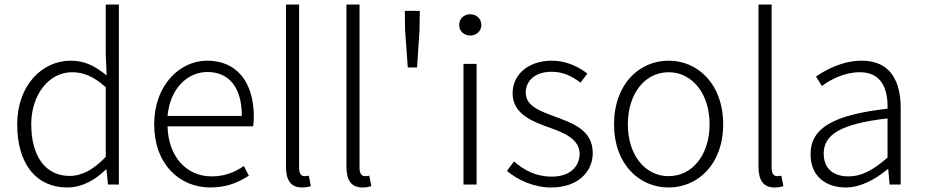

<svg xmlns="http://www.w3.org/2000/svg" viewBox="-20 -815 4084 848"><path d="M277 13C346 13 405 -24 448 -67H450L457 0H505V-795H447V-578L451 -482C399 -523 356 -547 292 -547C166 -547 56 -438 56 -266C56 -87 143 13 277 13ZM287 -38C179 -38 118 -128 118 -266C118 -397 196 -496 298 -496C348 -496 393 -478 447 -430V-122C394 -67 344 -38 287 -38Z M909 13C986 13 1036 -12 1079 -39L1057 -82C1017 -54 972 -36 915 -36C800 -36 723 -127 720 -257H1098C1100 -270 1101 -284 1101 -299C1101 -455 1024 -547 895 -547C774 -547 661 -439 661 -266C661 -91 772 13 909 13ZM720 -303C731 -425 809 -497 896 -497C989 -497 1048 -432 1048 -303Z M1314 13C1333 13 1343 10 1353 7L1344 -39C1333 -37 1329 -37 1325 -37C1311 -37 1301 -48 1301 -73V-795H1243V-79C1243 -17 1266 13 1314 13Z M1581 13C1600 13 1610 10 1620 7L1611 -39C1600 -37 1596 -37 1592 -37C1578 -37 1568 -48 1568 -73V-795H1510V-79C1510 -17 1533 13 1581 13Z M1781 -517H1822L1833 -685L1834 -767H1768L1769 -685Z M2027 0H2085V-533H2027ZM2057 -658C2083 -658 2106 -677 2106 -704C2106 -734 2083 -752 2057 -752C2030 -752 2008 -734 2008 -704C2008 -677 2030 -658 2057 -658Z M2415 13C2533 13 2598 -57 2598 -139C2598 -242 2508 -271 2426 -302C2364 -325 2302 -347 2302 -406C2302 -454 2338 -498 2417 -498C2469 -498 2508 -477 2544 -450L2574 -490C2534 -522 2477 -547 2419 -547C2307 -547 2244 -481 2244 -403C2244 -311 2332 -278 2411 -250C2473 -228 2540 -199 2540 -136C2540 -81 2499 -35 2418 -35C2345 -35 2296 -63 2250 -102L2219 -60C2267 -20 2337 13 2415 13Z M2933 13C3062 13 3174 -89 3174 -266C3174 -444 3062 -547 2933 -547C2804 -547 2692 -444 2692 -266C2692 -89 2804 13 2933 13ZM2933 -37C2829 -37 2753 -130 2753 -266C2753 -402 2829 -496 2933 -496C3037 -496 3114 -402 3114 -266C3114 -130 3037 -37 2933 -37Z M3401 13C3420 13 3430 10 3440 7L3431 -39C3420 -37 3416 -37 3412 -37C3398 -37 3388 -48 3388 -73V-795H3330V-79C3330 -17 3353 13 3401 13Z M3715 13C3783 13 3847 -24 3901 -68H3903L3909 0H3958V-338C3958 -456 3913 -547 3786 -547C3699 -547 3625 -505 3584 -477L3610 -435C3647 -463 3708 -496 3778 -496C3879 -496 3902 -414 3900 -335C3665 -308 3560 -252 3560 -134C3560 -35 3629 13 3715 13ZM3727 -36C3668 -36 3618 -64 3618 -137C3618 -219 3690 -268 3900 -292V-119C3837 -64 3786 -36 3727 -36Z"/></svg>

Font: Source Han Sans SC Light
Style: Regular
Weight: 300
Designer: Ryoko NISHIZUKA (kana & ideographs); Paul D. Hunt (Latin, Greek & Cyrillic); Wenlong ZHANG (bopomofo); Sandoll Communica
Foundry: Adobe Systems Incorporated
Version: Version 1.004;PS 1.004;hotconv 1.0.82;makeotf.lib2.5.63406